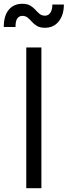

<svg xmlns="http://www.w3.org/2000/svg" viewBox="-51 -996 358 1016"><path d="M88 0V-745H168V0ZM67 -912Q51 -912 41 -899Q31 -886 31 -853H-31Q-31 -913 -4.5 -944.5Q22 -976 67 -976Q93 -976 109 -966.5Q125 -957 136 -944.5Q147 -932 158.5 -922.5Q170 -913 187 -913Q205 -913 215.5 -928.5Q226 -944 226 -972H287Q287 -917 260 -883Q233 -849 187 -849Q161 -849 145 -858.5Q129 -868 118 -880.5Q107 -893 95.5 -902.5Q84 -912 67 -912Z"/></svg>

Font: Kosmopol Plus Jakarta Sans
Style: Regular
Weight: 400
Designer: Gumpita Rahayu
Foundry: Tokotype
Version: Version 2.006